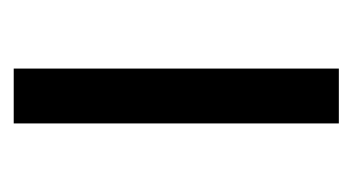

<svg xmlns="http://www.w3.org/2000/svg" viewBox="-140 -386 526 287"><g transform="rotate(-90 123.5 -243.0)"><path d="M82 0V-486H164V0Z"/></g></svg>

Font: Source Sans 3
Style: Regular
Weight: 400
Designer: Paul D. Hunt
Foundry: Adobe
Version: Version 3.046;hotconv 1.0.118;makeotfexe 2.5.65603